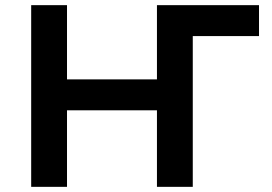

<svg xmlns="http://www.w3.org/2000/svg" viewBox="-20 -725 1056 745"><path d="M101 0V-705H240V-417H589V-705H985V-585H728V0H589V-297H240V0Z"/></svg>

Font: Nunito Sans 6pt
Style: Bold
Weight: 700
Version: Version 3.101;gftools[0.9.27]